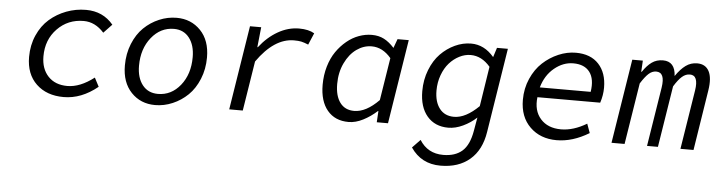

<svg xmlns="http://www.w3.org/2000/svg" viewBox="-46 -726 4309 1157"><g transform="rotate(5 2108.0 -147.5)"><path d="M344.2 13.2Q241.2 13.2 178.7 -46.4Q116.2 -106 116.2 -210Q116.2 -281.2 142.8 -341.3Q169.4 -401.4 213.9 -440.2Q258.3 -479 315.2 -500.5Q372.1 -522 434.1 -522Q536.6 -522 599.1 -446.8L548.8 -394Q495.1 -454.1 425.8 -454.1Q330.6 -454.1 266.4 -387.9Q202.1 -321.8 202.1 -221.2Q202.1 -145.5 244.6 -100.3Q287.1 -55.2 360.8 -55.2Q437.5 -55.2 522 -120.1L549.8 -66.9Q451.7 13.2 344.2 13.2Z M897.5 13.2Q809.6 13.2 752.7 -46.6Q695.8 -106.4 695.8 -209Q695.8 -280.3 720.2 -340.3Q744.6 -400.4 784.9 -439.5Q825.2 -478.5 876.5 -500.2Q927.7 -522 982.4 -522Q1069.8 -522 1127.2 -462.4Q1184.6 -402.8 1184.6 -299.8Q1184.6 -229 1159.9 -168.9Q1135.3 -108.9 1095 -69.8Q1054.7 -30.8 1003.2 -8.8Q951.7 13.2 897.5 13.2ZM908.7 -55.2Q989.7 -55.2 1044.2 -123Q1098.6 -190.9 1098.6 -293.9Q1098.6 -366.2 1064.7 -410.2Q1030.8 -454.1 971.7 -454.1Q890.6 -454.1 835.7 -385.7Q780.8 -317.4 780.8 -214.8Q780.8 -142.1 814.9 -98.6Q849.1 -55.2 908.7 -55.2Z M1345.2 0 1426.3 -509.8H1494.1L1481.4 -388.2H1484.4Q1533.2 -451.2 1595.2 -486.6Q1657.2 -522 1723.1 -522Q1780.3 -522 1815.4 -501L1785.2 -430.2Q1759.3 -440.9 1742.4 -444.6Q1725.6 -448.2 1698.2 -448.2Q1578.6 -448.2 1475.1 -300.8L1427.2 0Z M2067.9 13.2Q1985.8 13.2 1939.5 -42.2Q1893.1 -97.7 1893.1 -196.8Q1893.1 -255.4 1908.4 -307.6Q1923.8 -359.9 1950.4 -398.4Q1977.1 -437 2011.5 -465.3Q2045.9 -493.7 2084.7 -507.8Q2123.5 -522 2162.6 -522Q2204.6 -522 2236.6 -505.4Q2268.6 -488.8 2298.8 -455.1L2318.8 -509.8H2386.7L2305.7 0H2237.8L2241.7 -67.9H2238.8Q2200.2 -32.7 2155.3 -9.8Q2110.4 13.2 2067.9 13.2ZM2095.7 -56.2Q2167.5 -56.2 2244.6 -134.8L2285.6 -392.1Q2233.9 -453.1 2168 -453.1Q2119.6 -453.1 2076.9 -422.9Q2034.2 -392.6 2007.1 -335.9Q1980 -279.3 1980 -209Q1980 -137.2 2010 -96.7Q2040 -56.2 2095.7 -56.2Z M2642.6 227.1Q2525.9 227.1 2462.4 132.8L2510.3 83Q2559.1 161.1 2653.3 161.1Q2725.6 161.1 2768.1 123.8Q2810.5 86.4 2825.2 0L2839.4 -81.1Q2803.7 -47.9 2758.1 -26.4Q2712.4 -4.9 2669.4 -4.9Q2588.4 -4.9 2541.5 -59.8Q2494.6 -114.7 2494.6 -210.9Q2494.6 -280.3 2518.1 -339.8Q2541.5 -399.4 2579.6 -438.5Q2617.7 -477.5 2665.8 -499.8Q2713.9 -522 2763.7 -522Q2843.3 -522 2902.3 -452.1V-453.1L2920.4 -509.8H2986.3L2905.3 0Q2888.2 110.4 2819.8 168.7Q2751.5 227.1 2642.6 227.1ZM2698.2 -73.2Q2768.6 -73.2 2847.7 -150.9L2885.3 -392.1Q2833.5 -453.1 2766.6 -453.1Q2731.9 -453.1 2698.2 -436Q2664.6 -418.9 2638.2 -389.2Q2611.8 -359.4 2595.7 -315.4Q2579.6 -271.5 2579.6 -222.2Q2579.6 -153.3 2610.6 -113.3Q2641.6 -73.2 2698.2 -73.2Z M3326.2 13.2Q3227.5 13.2 3165.3 -47.6Q3103 -108.4 3103 -211.9Q3103 -280.8 3129.2 -340.1Q3155.3 -399.4 3197.5 -438.5Q3239.7 -477.5 3292 -499.8Q3344.2 -522 3397 -522Q3486.3 -522 3535.2 -469.2Q3584 -416.5 3584 -327.1Q3584 -281.2 3568.8 -234.9H3189Q3179.2 -153.3 3223.1 -103.8Q3267.1 -54.2 3347.2 -54.2Q3421.9 -54.2 3502 -102.1L3522 -46.9Q3422.9 13.2 3326.2 13.2ZM3198.2 -294.9H3505.9Q3518.1 -372.6 3486.6 -414.8Q3455.1 -457 3387.2 -457Q3325.7 -457 3272.5 -413.1Q3219.2 -369.1 3198.2 -294.9Z M3657.7 0 3738.8 -509.8H3802.7L3798.8 -441.9H3801.8Q3828.1 -481.4 3856.7 -501.7Q3885.3 -522 3923.8 -522Q3997.1 -522 4001.5 -434.1Q4031.2 -477.5 4061.8 -499.8Q4092.3 -522 4130.9 -522Q4181.2 -522 4202.4 -481.7Q4223.6 -441.4 4211.4 -365.2L4153.8 0H4074.7L4131.8 -357.9Q4146.5 -451.2 4092.8 -451.2Q4067.4 -451.2 4045.4 -432.1Q4023.4 -413.1 3997.6 -371.1L3938.5 0H3872.6L3929.7 -357.9Q3944.3 -451.2 3888.7 -451.2Q3864.3 -451.2 3843.3 -432.1Q3822.3 -413.1 3795.9 -371.1L3736.8 0Z"/></g></svg>

Font: Office Code Pro D Italic
Style: Regular
Weight: 400
Italic angle: -9°
Designer: Nathan Rutzky & Paul D. Hunt
Foundry: Adobe Systems Incorporated
Version: Version 1.004;PS 001.004;hotconv 1.0.70;makeotf.lib2.5.58329